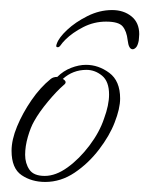

<svg xmlns="http://www.w3.org/2000/svg" viewBox="-20 -358 297 382"><path d="M203 -338Q226 -338 241.5 -325.5Q257 -313 257 -290Q257 -286 256.5 -282.5Q256 -279 256 -277Q254 -267 250.5 -263.5Q247 -260 244 -260Q236 -260 234 -278Q232 -296 224 -305.5Q216 -315 191 -315Q167 -315 145.5 -304Q124 -293 110 -279Q104 -273 101 -268.5Q98 -264 95 -264Q90 -264 93 -271Q97 -283 113.5 -298.5Q130 -314 154 -326Q178 -338 203 -338ZM70 4Q43 4 23 -9.5Q3 -23 3 -58Q3 -80 14 -106.5Q25 -133 42.5 -158.5Q60 -184 81 -201Q86 -205 94 -205Q106 -217 121.5 -223Q137 -229 151 -229Q176 -229 197.5 -213Q219 -197 219 -162Q219 -142 208 -114Q198 -88 177 -60.5Q156 -33 128.5 -14.5Q101 4 70 4ZM69 -8Q91 -8 114.5 -25Q138 -42 158 -68.5Q178 -95 187 -122Q197 -149 197 -170Q197 -196 183 -207.5Q169 -219 152 -219Q125 -219 105 -201Q115 -195 107 -189Q93 -177 75.5 -156Q58 -135 48 -117Q41 -105 35.5 -86Q30 -67 30 -50Q30 -33 38.5 -20.5Q47 -8 69 -8Z"/></svg>

Font: Waterfall
Style: Regular
Weight: 400
Designer: Robert E. Leuschke
Foundry: Robert E. Leuschke
Version: Version 1.010; ttfautohint (v1.8.3)